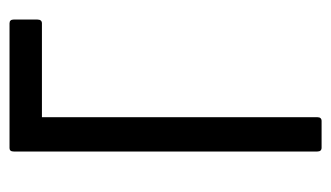

<svg xmlns="http://www.w3.org/2000/svg" viewBox="-166 -529 695 403"><g transform="rotate(-90 181.5 -327.5)"><path d="M73 0Q65 0 65 -9V-646Q65 -655 72 -655H334Q342 -655 342 -646V-597Q342 -587 334 -587H137V-9Q137 0 129 0Z"/></g></svg>

Font: Sofia Sans Condensed
Style: Regular
Weight: 400
Designer: Botio Nikoltchev, Ani Petrova
Foundry: lettersoup
Version: Version 4.100